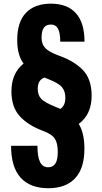

<svg xmlns="http://www.w3.org/2000/svg" viewBox="-20 -750 546 1024"><path d="M284.7 -47.4Q368.2 -55.7 418.5 -105Q468.8 -154.3 468.8 -240.7Q468.3 -329.6 420.9 -377.7Q373.5 -425.8 293.5 -453.6Q240.7 -472.7 221.2 -493.9Q201.7 -515.1 201.7 -547.9Q201.7 -585 213.9 -602.1Q226.1 -619.1 252 -619.1Q276.9 -619.1 289.1 -597.4Q301.3 -575.7 301.3 -527.8H430.7Q430.7 -628.9 384.8 -679.7Q338.9 -730.5 250.5 -730.5Q164.6 -730 118.2 -681.4Q71.8 -632.8 71.8 -536.1Q71.8 -451.2 109.9 -405.5Q147.9 -359.9 231.4 -330.6Q290.5 -308.1 309.6 -286.1Q328.6 -264.2 328.6 -228.5Q328.6 -201.7 317.4 -184.6Q306.2 -167.5 284.7 -161.6ZM226.6 -453.6Q141.1 -447.8 91.1 -397.7Q41 -347.7 41 -262.7Q41 -178.7 85.7 -129.9Q130.4 -81.1 212.4 -50.8Q256.8 -34.2 272.5 -10.3Q288.1 13.7 288.1 60.1Q288.1 103 275.1 122.6Q262.2 142.1 236.8 142.1Q208 142.1 193.8 114.5Q179.7 86.9 179.7 27.3L39.1 27.8Q39.1 140.6 89.8 197.3Q140.6 253.9 238.3 253.9Q330.1 253.9 380.1 201.2Q430.2 148.4 430.2 43.5Q430.2 -49.8 392.8 -99.9Q355.5 -149.9 276.9 -179.7Q216.3 -204.1 198.7 -224.1Q181.2 -244.1 181.2 -276.4Q181.2 -303.2 192.4 -318.6Q203.6 -334 226.6 -339.4Z"/></svg>

Font: Roboto Flex
Style: wght 700 wdth 25 opsz 34 GRAD 0.00 slnt 0.00 XTRA 468 XOPQ 96 YOPQ 79 YTLC 514 YTUC 712 YTAS 750 YTDE -203.00 YTFI 738
Weight: 700
Width: 1
Designer: Berlow after Robertson
Foundry: Google
Version: Version 3.100